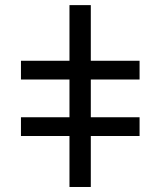

<svg xmlns="http://www.w3.org/2000/svg" viewBox="-20 -745 640 765"><path d="M63.5 -502.9H256.8V-724.6H341.8V-502.9H536.1V-428.2H341.8V-277.8H536.1V-203.1H341.8V0H256.8V-203.1H63.5V-277.8H256.8V-428.2H63.5Z"/></svg>

Font: Liberation Mono
Style: Regular
Weight: 400
Monospace: yes
Designer: Steve Matteson
Foundry: Ascender Corporation
Version: Version 2.1.5